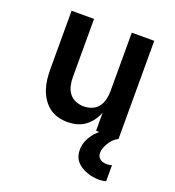

<svg xmlns="http://www.w3.org/2000/svg" viewBox="-135 -626 870 956"><g transform="rotate(20 300.0 -148.0)"><path d="M250 8Q224 8 198.5 1Q173 -6 152.5 -22Q132 -38 117.5 -60.5Q103 -83 95 -107.5Q87 -132 84 -158Q81 -184 81 -210V-520H200V-210Q200 -188 205 -166.5Q210 -145 223 -127.5Q236 -110 257 -101.5Q278 -93 300 -93Q322 -93 343 -101.5Q364 -110 377 -127.5Q390 -145 395 -166.5Q400 -188 400 -210V-520H519V0H400V-96Q391 -73 376.5 -53Q362 -33 342 -18.5Q322 -4 298 2Q274 8 250 8ZM496 224Q480 224 463.5 221Q447 218 431.5 212.5Q416 207 402 198.5Q388 190 377 177.5Q366 165 361 149.5Q356 134 356 117Q356 86 370.5 57.5Q385 29 408 8Q431 -13 459.5 -26.5Q488 -40 519 -46V0Q505 7 494 17.5Q483 28 475 41Q467 54 461.5 68Q456 82 456 97Q456 107 460.5 115.5Q465 124 472.5 129Q480 134 489 136Q498 138 507 138Q514 138 520.5 137Q527 136 533 134V219Q524 221 515 222.5Q506 224 496 224Z"/></g></svg>

Font: Iosevka Extended
Style: Bold
Weight: 700
Width: 7
Monospace: yes
Designer: Belleve Invis
Foundry: Belleve Invis
Version: Version 32.5.0; ttfautohint (v1.8.4)